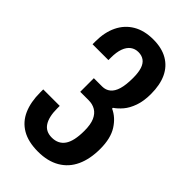

<svg xmlns="http://www.w3.org/2000/svg" viewBox="-220 -767 848 848"><g transform="rotate(45 204.0 -343.5)"><path d="M197 12Q136 12 96.5 -11Q57 -34 38 -77Q19 -120 19 -180V-199H122V-183Q122 -131 140 -103Q158 -75 196 -75Q236 -75 256.5 -104.5Q277 -134 277 -198Q277 -238 266.5 -261.5Q256 -285 237.5 -296Q219 -307 195 -307H142V-392H194Q216 -392 232 -405Q248 -418 256 -445Q264 -472 264 -515Q264 -549 257 -570.5Q250 -592 235.5 -602.5Q221 -613 200 -613Q179 -613 163.5 -601.5Q148 -590 139.5 -567Q131 -544 131 -509V-494H32V-512Q32 -569 52.5 -611Q73 -653 112 -676Q151 -699 207 -699Q260 -699 296.5 -678Q333 -657 351.5 -617.5Q370 -578 370 -521Q370 -477 358.5 -444.5Q347 -412 329.5 -391.5Q312 -371 294 -359V-354Q332 -337 357.5 -297Q383 -257 383 -191Q383 -128 362 -82.5Q341 -37 299 -12.5Q257 12 197 12Z"/></g></svg>

Font: Archivo ExtraCondensed SemiBold
Style: Regular
Weight: 600
Width: 2
Designer: Hector Gatti
Foundry: Omnibus-Type
Version: Version 2.001